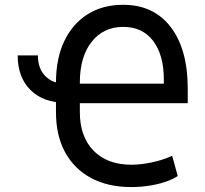

<svg xmlns="http://www.w3.org/2000/svg" viewBox="-20 -757 843 789"><path d="M52.7 -529.3H135.7Q135.7 -475.1 166.7 -443.8Q197.8 -412.6 251.5 -412.6V-334.5Q158.7 -334.5 105.7 -386.7Q52.7 -439 52.7 -529.3ZM519 11.7Q423.3 11.7 354 -25.6Q284.7 -63 247.3 -131.8Q210 -200.7 210 -296.4V-417.5Q210 -516.1 244.1 -587.9Q278.3 -659.7 340.3 -698.5Q402.3 -737.3 485.8 -737.3Q611.8 -737.3 681.6 -645.8Q751.5 -554.2 751.5 -393.1V-333H280.8V-413.1H653.3V-429.2Q653.3 -530.8 609.6 -588.6Q565.9 -646.5 486.3 -646.5Q405.3 -646.5 356.7 -585.2Q308.1 -523.9 308.1 -417.5V-296.4Q308.1 -195.3 364.5 -137.7Q420.9 -80.1 520 -80.1Q558.1 -80.1 603.3 -89.6Q648.4 -99.1 687.5 -116.7L710.4 -33.7Q689.9 -20 659.7 -9.8Q629.4 0.5 593.3 6.1Q557.1 11.7 519 11.7Z"/></svg>

Font: Inter Cardless Tabular
Style: Regular
Weight: 400
Designer: Rasmus Andersson
Foundry: rsms
Version: Version 4.000;git-4fc901f